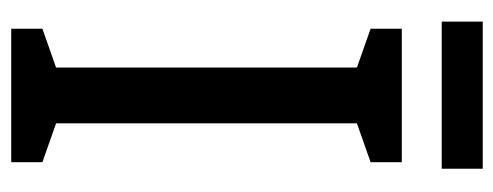

<svg xmlns="http://www.w3.org/2000/svg" viewBox="-296 -606 902 351"><g transform="rotate(90 155.5 -431.0)"><path d="M289 -862H20V-787H289ZM277 0V-57L206 -82V-632L277 -657V-714H33V-657L104 -632V-82L33 -57V0Z"/></g></svg>

Font: Noto Sans Sinhala UI Condensed Medium
Style: Regular
Weight: 500
Width: 3
Designer: Jelle Bosma - Monotype Design Team
Foundry: Monotype Imaging Inc.
Version: Version 2.006